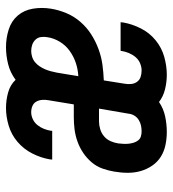

<svg xmlns="http://www.w3.org/2000/svg" viewBox="12 -580 576 640"><g transform="rotate(90 300.0 -260.0)"><path d="M137 8Q107 8 78.5 -1Q50 -10 32 -31Q14 -52 9 -81.5Q4 -111 9 -142Q13 -167 23.5 -192.5Q34 -218 52.5 -239.5Q71 -261 94.5 -276Q118 -291 144 -300.5Q170 -310 196 -313.5Q222 -317 248 -318L259 -387Q261 -398 260 -409Q259 -420 253 -428.5Q247 -437 237 -440.5Q227 -444 215 -444Q203 -444 191 -439Q179 -434 170.5 -424Q162 -414 157 -402Q152 -390 150 -378Q150 -377 150 -376Q150 -375 149 -374H54Q54 -376 54.5 -378Q55 -380 55 -383Q60 -412 74.5 -441Q89 -470 114 -490.5Q139 -511 169.5 -519.5Q200 -528 229 -528Q254 -528 278 -522Q302 -516 320 -502Q342 -517 368 -522.5Q394 -528 420 -528Q442 -528 463.5 -523.5Q485 -519 502.5 -508Q520 -497 532 -479.5Q544 -462 550 -441.5Q556 -421 556 -398.5Q556 -376 552 -353Q549 -334 542 -314Q535 -294 521 -277.5Q507 -261 489 -249Q471 -237 451 -230Q431 -223 411 -220.5Q391 -218 371 -218H328L314 -133Q312 -123 313 -112Q314 -101 319 -92.5Q324 -84 333.5 -80Q343 -76 354 -76Q366 -76 377.5 -81.5Q389 -87 397 -97Q405 -107 409.5 -118.5Q414 -130 416 -142Q416 -143 416 -144Q416 -145 416 -146H512Q512 -144 511.5 -141.5Q511 -139 511 -137Q506 -108 491.5 -79.5Q477 -51 453 -30.5Q429 -10 399 -1Q369 8 340 8Q314 8 288.5 1Q263 -6 246 -24Q222 -6 193.5 1Q165 8 138 8ZM342 -302H385Q397 -302 410.5 -306Q424 -310 434.5 -319Q445 -328 450.5 -340.5Q456 -353 458 -366Q459 -375 459.5 -384Q460 -393 459 -401.5Q458 -410 455.5 -418Q453 -426 448 -432.5Q443 -439 435 -441.5Q427 -444 418 -444Q408 -444 398.5 -442Q389 -440 380 -434.5Q371 -429 365.5 -420Q360 -411 359 -401ZM150 -76Q159 -76 169 -79Q179 -82 187 -88.5Q195 -95 201 -104Q207 -113 211 -122.5Q215 -132 217.5 -141.5Q220 -151 222 -161L234 -233Q212 -232 190.5 -225Q169 -218 150 -204.5Q131 -191 119 -171Q107 -151 104 -130Q102 -119 103.5 -108.5Q105 -98 112 -90.5Q119 -83 129 -79.5Q139 -76 150 -76Z"/></g></svg>

Font: Iosevka SS04 Medium Extended
Style: Italic
Weight: 500
Width: 7
Italic angle: -9°
Monospace: yes
Designer: Belleve Invis
Foundry: Belleve Invis
Version: Version 19.0.0; ttfautohint (v1.8.4)